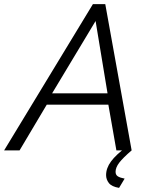

<svg xmlns="http://www.w3.org/2000/svg" viewBox="-65 -730 736 932"><path d="M386 -710H446L574 0H500L461 -222H162L30 0H-45ZM457 -277 399 -628 188 -277ZM450 120Q450 86 474 53.5Q498 21 548 -16H567L574 0Q532 36 514 59.5Q496 83 496 104Q496 119 507 126Q518 133 540 137L513 182Q477 176 463.5 158.5Q450 141 450 120Z"/></svg>

Font: Raleway
Style: Italic
Weight: 400
Italic angle: -12°
Designer: Matt McInerney, Pablo Impallari, Rodrigo Fuenzalida
Foundry: Matt McInerney, Pablo Impallari, Rodrigo Fuenzalida
Version: Version 4.026